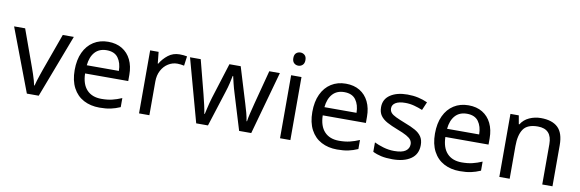

<svg xmlns="http://www.w3.org/2000/svg" viewBox="-52 -1167 4858 1608"><g transform="rotate(10 2377.0 -363.5)"><path d="M203 0 0 -536H94L208 -220Q216 -198 225 -171Q234 -144 241 -119.5Q248 -95 251 -78H255Q259 -95 266.5 -120Q274 -145 283.5 -172Q293 -199 300 -220L414 -536H508L304 0Z M800 -546Q869 -546 918.5 -516Q968 -486 994.5 -431.5Q1021 -377 1021 -304V-251H654Q656 -160 700.5 -112.5Q745 -65 825 -65Q876 -65 915.5 -74.5Q955 -84 997 -102V-25Q956 -7 916 1.5Q876 10 821 10Q745 10 686.5 -21Q628 -52 595.5 -113.5Q563 -175 563 -264Q563 -352 592.5 -415Q622 -478 675.5 -512Q729 -546 800 -546ZM799 -474Q736 -474 699.5 -433.5Q663 -393 656 -321H929Q928 -389 897 -431.5Q866 -474 799 -474Z M1407 -546Q1422 -546 1439.5 -544.5Q1457 -543 1470 -540L1459 -459Q1446 -462 1430.5 -464Q1415 -466 1401 -466Q1360 -466 1324 -443.5Q1288 -421 1266.5 -380.5Q1245 -340 1245 -286V0H1157V-536H1229L1239 -438H1243Q1269 -482 1310 -514Q1351 -546 1407 -546Z M1916 -303Q1903 -344 1893.5 -383.5Q1884 -423 1879 -445H1875Q1871 -423 1862 -383.5Q1853 -344 1839 -302L1743 -1H1643L1496 -537H1587L1661 -251Q1672 -208 1682 -164Q1692 -120 1696 -91H1700Q1704 -108 1709.5 -133Q1715 -158 1722 -185.5Q1729 -213 1736 -235L1831 -537H1927L2019 -235Q2030 -201 2040.5 -161Q2051 -121 2055 -92H2059Q2062 -117 2072.5 -161Q2083 -205 2095 -251L2170 -537H2260L2111 -1H2008Z M2401 -737Q2421 -737 2436.5 -723.5Q2452 -710 2452 -681Q2452 -653 2436.5 -639Q2421 -625 2401 -625Q2379 -625 2364 -639Q2349 -653 2349 -681Q2349 -710 2364 -723.5Q2379 -737 2401 -737ZM2444 -536V0H2356V-536Z M2821 -546Q2890 -546 2939.5 -516Q2989 -486 3015.5 -431.5Q3042 -377 3042 -304V-251H2675Q2677 -160 2721.5 -112.5Q2766 -65 2846 -65Q2897 -65 2936.5 -74.5Q2976 -84 3018 -102V-25Q2977 -7 2937 1.5Q2897 10 2842 10Q2766 10 2707.5 -21Q2649 -52 2616.5 -113.5Q2584 -175 2584 -264Q2584 -352 2613.5 -415Q2643 -478 2696.5 -512Q2750 -546 2821 -546ZM2820 -474Q2757 -474 2720.5 -433.5Q2684 -393 2677 -321H2950Q2949 -389 2918 -431.5Q2887 -474 2820 -474Z M3527 -148Q3527 -70 3469 -30Q3411 10 3313 10Q3257 10 3216.5 1Q3176 -8 3145 -24V-104Q3177 -88 3222.5 -74.5Q3268 -61 3315 -61Q3382 -61 3412 -82.5Q3442 -104 3442 -140Q3442 -160 3431 -176Q3420 -192 3391.5 -208Q3363 -224 3310 -244Q3258 -264 3221 -284Q3184 -304 3164 -332Q3144 -360 3144 -404Q3144 -472 3199.5 -509Q3255 -546 3345 -546Q3394 -546 3436.5 -536.5Q3479 -527 3516 -510L3486 -440Q3452 -454 3415 -464Q3378 -474 3339 -474Q3285 -474 3256.5 -456.5Q3228 -439 3228 -409Q3228 -387 3241 -371.5Q3254 -356 3284.5 -341.5Q3315 -327 3366 -307Q3417 -288 3453 -268Q3489 -248 3508 -219.5Q3527 -191 3527 -148Z M3864 -546Q3933 -546 3982.5 -516Q4032 -486 4058.5 -431.5Q4085 -377 4085 -304V-251H3718Q3720 -160 3764.5 -112.5Q3809 -65 3889 -65Q3940 -65 3979.5 -74.5Q4019 -84 4061 -102V-25Q4020 -7 3980 1.5Q3940 10 3885 10Q3809 10 3750.5 -21Q3692 -52 3659.5 -113.5Q3627 -175 3627 -264Q3627 -352 3656.5 -415Q3686 -478 3739.5 -512Q3793 -546 3864 -546ZM3863 -474Q3800 -474 3763.5 -433.5Q3727 -393 3720 -321H3993Q3992 -389 3961 -431.5Q3930 -474 3863 -474Z M4479 -546Q4575 -546 4624 -499.5Q4673 -453 4673 -349V0H4586V-343Q4586 -472 4466 -472Q4377 -472 4343 -422Q4309 -372 4309 -278V0H4221V-536H4292L4305 -463H4310Q4336 -505 4382 -525.5Q4428 -546 4479 -546Z"/></g></svg>

Font: Noto Sans Manichaean
Style: Regular
Weight: 400
Designer: Monotype Design Team
Foundry: Monotype Imaging Inc.
Version: Version 2.005; ttfautohint (v1.8.4.7-5d5b)